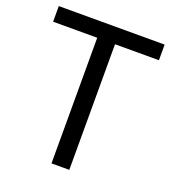

<svg xmlns="http://www.w3.org/2000/svg" viewBox="-131 -813 818 912"><g transform="rotate(20 278.0 -357.0)"><path d="M323 0H233V-635H10V-714H545V-635H323Z"/></g></svg>

Font: Noto Sans SignWriting
Style: Regular
Weight: 400
Designer: Monotype Design Team
Foundry: Monotype Imaging Inc.
Version: Version 2.004; ttfautohint (v1.8.4.7-5d5b)